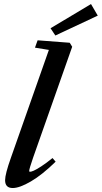

<svg xmlns="http://www.w3.org/2000/svg" viewBox="-20 -926 507 957"><path d="M255.9 -749 231.9 -785.2 433.6 -905.8 467.3 -848.1ZM43.5 11.2Q5.4 11.2 5.4 -27.8Q5.4 -58.1 34.2 -139.2L223.6 -677.2L154.3 -688.5L167.5 -725.1L327.6 -712.9L339.8 -692.9L145 -140.1Q125.5 -84 125.5 -73.7Q125.5 -69.8 129.4 -69.8Q135.3 -69.8 147.5 -75Q159.7 -80.1 185.1 -96.4Q210.4 -112.8 241.7 -138.2L257.3 -120.1Q190.4 -54.7 134 -21.7Q77.6 11.2 43.5 11.2Z"/></svg>

Font: Elstob 14pt
Style: Bold Italic
Weight: 700
Italic angle: -20°
Designer: Peter S. Baker
Version: Version 1.015